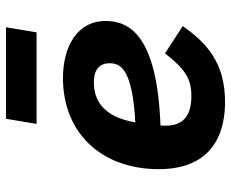

<svg xmlns="http://www.w3.org/2000/svg" viewBox="-85 -673 770 640"><g transform="rotate(-90 300.0 -353.0)"><path d="M280.9 12.1C413 12.1 479 -51.8 533 -128.9L442.1 -187.9C388.8 -120 356.9 -100.1 300.1 -100.1C230.1 -100.1 201 -131 201 -186.1C201 -191.1 201 -195 202.1 -203.1C496.1 -214.1 550.1 -302.9 550.1 -386C550.1 -480.8 464.1 -528.1 360.1 -528.1C176.8 -528.1 56.1 -399.9 56.1 -208.1C56.1 -71 128.9 12.1 280.9 12.1ZM207 -616.1H512.1L529.1 -718H224.1ZM212 -286.9 214.8 -301.1C234 -389.9 282 -425.1 345.2 -425.1C388.8 -425.1 409.1 -405.9 409.1 -372.9C409.1 -339.8 397 -296.9 212 -286.9Z"/></g></svg>

Font: Margiela Mono Italic Bold It
Style: Regular
Weight: 700
Designer: Mike Abbink, Paul van der Laan, Pieter van Rosmalen
Foundry: Bold Monday
Version: Version 2.003 2021